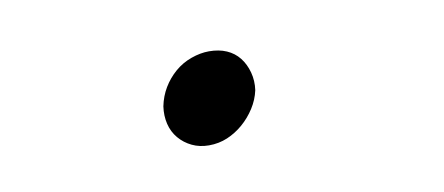

<svg xmlns="http://www.w3.org/2000/svg" viewBox="-31 -477 661 286"><g transform="rotate(-10 300.0 -334.0)"><path d="M211 -334Q214 -349 221.5 -361.5Q229 -374 240 -383.5Q251 -393 265 -398Q279 -403 292 -403Q307 -403 318.5 -398Q330 -393 337.5 -383.5Q345 -374 348.5 -361Q352 -348 350 -334Q347 -320 339 -307.5Q331 -295 320 -285.5Q309 -276 296 -270.5Q283 -265 268 -265Q254 -265 242.5 -270.5Q231 -276 223 -285.5Q215 -295 212 -307.5Q209 -320 211 -334Z"/></g></svg>

Font: Maple Mono NL ExtraLight
Style: Italic
Weight: 275
Italic angle: -10°
Monospace: yes
Designer: subframe7536
Version: Version 7.000